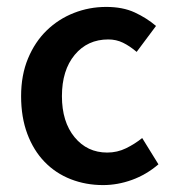

<svg xmlns="http://www.w3.org/2000/svg" viewBox="-20 -523 502 555"><path d="M278 12Q228 12 184.5 -5Q141 -22 109 -55Q77 -88 59 -136Q41 -184 41 -245Q41 -306 61 -354Q81 -402 115 -435Q149 -468 193.5 -485.5Q238 -503 287 -503Q335 -503 369.5 -487Q404 -471 431 -448L375 -373Q355 -390 335.5 -399.5Q316 -409 293 -409Q233 -409 196 -364.5Q159 -320 159 -245Q159 -171 195.5 -126.5Q232 -82 290 -82Q319 -82 344.5 -94.5Q370 -107 391 -124L438 -48Q403 -18 361.5 -3Q320 12 278 12Z"/></svg>

Font: CV Source Sans Light
Style: Bold
Weight: 600
Designer: Paul D. Hunt
Foundry: Adobe Systems Incorporated
Version: Version 3.001